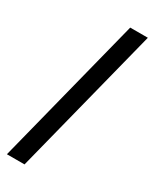

<svg xmlns="http://www.w3.org/2000/svg" viewBox="-260 -863 943 1170"><g transform="rotate(30 211.5 -278.0)"><path d="M17 244H141L406 -800H282Z"/></g></svg>

Font: Noto Sans Malayalam SemiCondensed
Style: Bold
Weight: 700
Width: 4
Designer: Jelle Bosma - Monotype Design Team
Foundry: Monotype Imaging Inc.
Version: Version 2.104